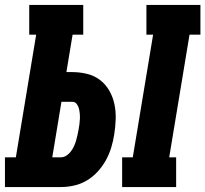

<svg xmlns="http://www.w3.org/2000/svg" viewBox="-35 -755 829 775"><path d="M458 0V-120H501L583 -615H556V-735H774V-615H730L648 -120H676V0ZM-15 0V-120H29L111 -615H83V-735H301V-615H258L233 -464H257Q288 -464 317.5 -456.5Q347 -449 369.5 -431.5Q392 -414 406.5 -388.5Q421 -363 427 -334Q433 -305 432 -274Q431 -243 426 -212Q422 -186 414 -159.5Q406 -133 392.5 -108.5Q379 -84 359.5 -62.5Q340 -41 315.5 -26.5Q291 -12 264 -6Q237 0 211 0ZM176 -120H211Q222 -120 232.5 -126.5Q243 -133 250.5 -143Q258 -153 263 -163.5Q268 -174 271.5 -185.5Q275 -197 277.5 -208.5Q280 -220 282 -231Q284 -242 285.5 -253Q287 -264 287.5 -275Q288 -286 287 -296.5Q286 -307 283.5 -317Q281 -327 274.5 -335.5Q268 -344 257 -344H213Z"/></svg>

Font: Iosevka Etoile Heavy Oblique
Style: Regular
Weight: 900
Italic angle: -9°
Designer: Belleve Invis
Foundry: Belleve Invis
Version: Version 15.5.2; ttfautohint (v1.8.4)